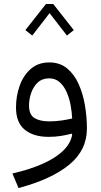

<svg xmlns="http://www.w3.org/2000/svg" viewBox="-20 -684 507 966"><path d="M211.3 -664 107.7 -532.5 142.3 -505.1 229.5 -617.9 316.8 -505.1 351.3 -532.5 247.7 -664ZM343.3 -7Q336.2 36.4 298.6 73.3Q261 110.3 196.3 139.3Q131.6 168.4 42.4 188.8L73.2 262.1Q236.9 218.8 327.1 145.6Q417.3 72.5 417.3 -37.7Q417.3 -94.8 407.5 -153.2Q397.7 -211.6 375.8 -260.8Q353.9 -310 317.6 -339.9Q281.3 -369.9 228.3 -369.9Q171.8 -369.9 134.5 -337Q97.1 -304 78.8 -252.1Q60.5 -200.1 60.5 -143.6Q60.5 -66.9 104.8 -31.2Q149 4.6 224.9 4.6Q257.3 4.6 286.5 -0.1Q315.8 -4.8 340.3 -11.5ZM343.1 -87.8Q318.7 -82.2 289.4 -77.8Q260.2 -73.4 227.3 -73.4Q180.3 -73.4 153.1 -90.3Q126 -107.3 126 -152.8Q126 -185.2 136.9 -216.7Q147.9 -248.2 170.1 -269Q192.4 -289.8 226.7 -289.8Q258.6 -289.8 280.2 -270.5Q301.8 -251.3 315.3 -220.6Q328.8 -190 335.3 -154.9Q341.7 -119.7 343.1 -87.8Z"/></svg>

Font: Estedad-FD VF
Style: Regular
Weight: 100
Designer: Amin Abedi
Version: Version 7.3